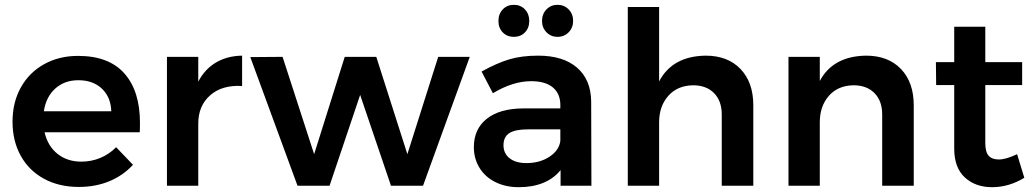

<svg xmlns="http://www.w3.org/2000/svg" viewBox="-20 -771 4293 797"><path d="M561 -261Q561 -235 560 -222H165Q178 -165 218.5 -132.5Q259 -100 318 -100Q359 -100 396.5 -115.5Q434 -131 462 -160L532 -87Q492 -43 434.5 -19Q377 5 307 5Q225 5 162.5 -29Q100 -63 66 -124.5Q32 -186 32 -266Q32 -346 66.5 -408Q101 -470 163 -504.5Q225 -539 304 -539Q432 -539 496.5 -466Q561 -393 561 -261ZM442 -309Q440 -368 403 -403Q366 -438 305 -438Q248 -438 209.5 -403.5Q171 -369 162 -309Z M985 -540V-414Q902 -419 852.5 -375.5Q803 -332 803 -258V0H673V-535H803V-432Q830 -484 876.5 -511.5Q923 -539 985 -540Z M1019 -534 1153 -535 1284 -131 1411 -535H1542L1671 -131L1799 -535H1930L1736 0H1603L1475 -377L1348 0H1215Z M2307 0V-65Q2279 -30 2235 -12Q2191 6 2134 6Q2078 6 2035.5 -15.5Q1993 -37 1970 -75Q1947 -113 1947 -160Q1947 -235 2000 -277.5Q2053 -320 2150 -321H2306V-335Q2306 -382 2275 -408Q2244 -434 2185 -434Q2109 -434 2026 -384L1979 -474Q2042 -509 2093.5 -524.5Q2145 -540 2214 -540Q2318 -540 2375.5 -490Q2433 -440 2434 -350L2435 0ZM2306 -186V-234H2171Q2119 -234 2094.5 -218.5Q2070 -203 2070 -168Q2070 -134 2095.5 -114Q2121 -94 2165 -94Q2221 -94 2261 -120.5Q2301 -147 2306 -186ZM2177 -684Q2177 -655 2159 -636.5Q2141 -618 2113 -618Q2085 -618 2067 -636.5Q2049 -655 2049 -684Q2049 -713 2067 -732Q2085 -751 2113 -751Q2141 -751 2159 -732Q2177 -713 2177 -684ZM2359 -684Q2359 -656 2340.5 -637Q2322 -618 2294 -618Q2267 -618 2248.5 -637Q2230 -656 2230 -684Q2230 -713 2248.5 -732Q2267 -751 2294 -751Q2322 -751 2340.5 -732Q2359 -713 2359 -684Z M3107 -334V0H2976V-296Q2976 -352 2944 -384.5Q2912 -417 2857 -417Q2792 -416 2754 -373Q2716 -330 2716 -263V0H2586V-742H2716V-433Q2771 -538 2909 -540Q3001 -540 3054 -484.5Q3107 -429 3107 -334Z M3773 -334V0H3642V-296Q3642 -352 3610 -384.5Q3578 -417 3523 -417Q3458 -416 3420.5 -373Q3383 -330 3383 -263V0H3253V-535H3383V-435Q3438 -538 3575 -540Q3667 -540 3720 -484.5Q3773 -429 3773 -334Z M4232 -33Q4168 6 4098 6Q4029 6 3985 -34.5Q3941 -75 3941 -154V-418H3866L3865 -513H3941V-660H4070V-513H4223V-418H4070V-177Q4070 -140 4084 -124.5Q4098 -109 4126 -109Q4156 -109 4202 -131Z"/></svg>

Font: Gontserrat Medium
Style: Regular
Weight: 500
Designer: Julieta Ulanovsky
Foundry: Julieta Ulanovsky
Version: Version 6.001